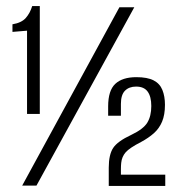

<svg xmlns="http://www.w3.org/2000/svg" viewBox="-20 -611 593 632"><path d="M69 -236V-510L21 -506V-531Q51 -536 65 -552Q79 -568 86 -591H111V-236ZM53 0 373 -587H422L100 0ZM338 1V-59Q338 -102 352.5 -124Q367 -146 412 -167Q452 -186 465 -207.5Q478 -229 478 -262Q478 -293 466 -309.5Q454 -326 428 -326Q405 -326 391.5 -312.5Q378 -299 378 -269V-230H336V-261Q336 -313 359.5 -335Q383 -357 429 -357Q465 -357 485.5 -346.5Q506 -336 514.5 -315Q523 -294 523 -266Q523 -233 513.5 -210.5Q504 -188 486.5 -172.5Q469 -157 445 -144Q406 -124 393.5 -109.5Q381 -95 379 -75Q378 -65 378 -55Q378 -45 378 -36H524V1Z"/></svg>

Font: Alumni Sans Thin
Style: Regular
Weight: 400
Version: Version 1.018